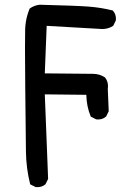

<svg xmlns="http://www.w3.org/2000/svg" viewBox="-20 -773 540 795"><path d="M84.5 -414.6Q83.5 -514.6 83.5 -575.2Q83.5 -635.7 84.2 -653.1Q85 -670.4 87.4 -684.1Q91.8 -710.9 103 -737.8Q123 -751.5 144.5 -753.4Q298.3 -749.5 348.1 -745.6Q398.4 -741.7 447.3 -729.5L448.2 -728Q460 -714.8 460 -695.3Q460 -692.4 459.5 -688L448.7 -666Q428.2 -652.8 403.3 -652.8Q402.8 -652.8 173.3 -666L165.5 -469.2L364.3 -467.3Q393.1 -467.3 415 -452.1Q427.2 -436.5 427.2 -416Q427.2 -410.6 426.3 -404.8L430.2 -312.5L419.4 -290.5L418.5 -290Q405.3 -278.3 385.7 -278.3Q382.8 -278.3 378.4 -278.8L356 -290Q338.4 -331.5 337.4 -380.4L165.5 -382.3Q171.4 -220.7 174.3 -158.7Q177.2 -96.7 179.2 -32.2L168.5 -10.3Q154.3 2 134.8 2Q131.8 2 127.4 1.5L105 -9.8Q88.4 -75.7 87.4 -145Z"/></svg>

Font: Bakudai
Style: Medium
Weight: 500
Version: Version 1.48